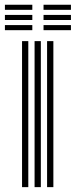

<svg xmlns="http://www.w3.org/2000/svg" viewBox="-41 -769 311 789"><path d="M152.5 0V-600H178.3V0ZM49.6 0V-600H75.3V0ZM101.1 0V-600H126.8V0ZM137.9 -728.6V-749.5H250.5V-728.6ZM-20.8 -645V-665.9H91.8V-645ZM-20.8 -686.8V-707.7H91.8V-686.8ZM-20.8 -728.6V-749.5H91.8V-728.6ZM137.9 -645V-665.9H250.5V-645ZM137.9 -686.8V-707.7H250.5V-686.8Z"/></svg>

Font: Big Shoulders Inline Text SC Thin
Style: Regular
Weight: 100
Designer: Patric King
Foundry: XO Type Co
Version: Version 2.002